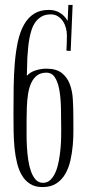

<svg xmlns="http://www.w3.org/2000/svg" viewBox="-20 -739 351 772"><path d="M90.8 -518.1Q89.8 -510.3 89.4 -487.3Q88.9 -464.4 87.9 -434.1Q102.1 -449.7 124 -456.3Q146 -462.9 166 -462.9Q206.1 -462.9 228 -445.8Q250 -428.7 260.5 -401.1Q271 -373.5 272.9 -338.9Q274.9 -304.2 274.9 -269Q274.9 -246.6 275.1 -217Q275.4 -187.5 272.7 -156Q270 -124.5 263.2 -94.2Q256.3 -64 242.7 -40Q229 -16.1 206.8 -1.5Q184.6 13.2 150.9 13.2Q121.6 13.2 101.6 0.7Q81.5 -11.7 68.6 -33.2Q55.7 -54.7 48.6 -83.5Q41.5 -112.3 38.3 -144.8Q35.2 -177.2 34.7 -211.9Q34.2 -246.6 34.2 -279.8Q34.2 -335 34.9 -387.7Q35.6 -440.4 39.6 -486.8Q43.5 -533.2 52 -572.3Q60.5 -611.3 76.4 -639.6Q92.3 -668 116.7 -683.6Q141.1 -699.2 176.8 -699.2Q201.2 -699.2 220.5 -687.7Q239.7 -676.3 252 -654.8L254.9 -719.2H272L264.2 -534.2L247.1 -535.2Q248 -550.8 248.5 -566.2Q249 -581.5 249 -597.2Q249 -611.3 245.1 -626.2Q241.2 -641.1 233.2 -653.3Q225.1 -665.5 212.9 -673.3Q200.7 -681.2 184.1 -681.2Q163.1 -681.2 148.4 -673.1Q133.8 -665 123.8 -651.9Q113.8 -638.7 107.9 -621.6Q102.1 -604.5 98.6 -586.2Q95.2 -567.9 93.5 -550.3Q91.8 -532.7 90.8 -518.1ZM166 -446.8Q143.6 -446.8 128.9 -435.5Q114.3 -424.3 105.5 -405.3Q96.7 -386.2 92.8 -360.8Q88.9 -335.4 87.9 -307.1Q86.9 -277.8 86.9 -256.3Q86.9 -234.9 86.9 -228Q86.9 -214.8 86.9 -193.1Q86.9 -171.4 88.4 -146.5Q89.8 -121.6 93.5 -96.2Q97.2 -70.8 104.5 -50.3Q111.8 -29.8 123.5 -16.8Q135.3 -3.9 152.8 -3.9Q170.9 -3.9 183.6 -16.6Q196.3 -29.3 204.3 -49.1Q212.4 -68.8 216.8 -93.5Q221.2 -118.2 223.4 -142.3Q225.6 -166.5 225.8 -187.5Q226.1 -208.5 226.1 -221.2Q226.1 -265.1 225.1 -305.9Q224.1 -346.7 218.5 -377.9Q212.9 -409.2 200.7 -428Q188.5 -446.8 166 -446.8Z"/></svg>

Font: Bigelow Rules
Style: Regular
Weight: 400
Designer: Astigmatic (AOETI)
Foundry: Astigmatic (AOETI)
Version: Version 1.001